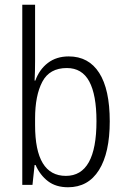

<svg xmlns="http://www.w3.org/2000/svg" viewBox="-20 -780 530 810"><path d="M128 -523Q128 -503 127.5 -481Q127 -459 126 -440H129Q146 -487 182 -514.5Q218 -542 270 -542Q354 -542 398.5 -472.5Q443 -403 443 -268Q443 -135 397.5 -62.5Q352 10 267 10Q216 10 182.5 -15.5Q149 -41 130 -84H126L117 0H74V-760H128ZM262 -493Q189 -493 158.5 -435Q128 -377 128 -280V-252Q128 -38 258 -38Q387 -38 387 -269Q387 -380 356.5 -436.5Q326 -493 262 -493Z"/></svg>

Font: Noto Sans Khmer UI Condensed Light
Style: Regular
Weight: 300
Width: 3
Designer: Danh Hong and the Monotype Design Team
Foundry: Monotype Imaging Inc.
Version: Version 2.002; ttfautohint (v1.8.4.7-5d5b)